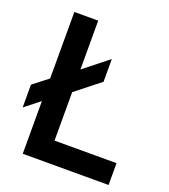

<svg xmlns="http://www.w3.org/2000/svg" viewBox="-126 -768 759 860"><g transform="rotate(20 253.5 -338.0)"><path d="M81.1 0V-251L9.8 -194.8V-303.2L81.1 -358.9V-675.8H194.8V-442.9L311 -535.2V-426.8L194.8 -335V-104H490.2V0Z"/></g></svg>

Font: Lorenzo Sans Medium
Style: Regular
Weight: 500
Foundry: Intel Corporation
Version: Version 1.00; ttfautohint (v1.5)